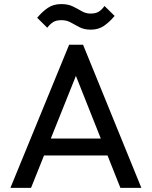

<svg xmlns="http://www.w3.org/2000/svg" viewBox="-20 -911 736 931"><path d="M30.5 0 315.2 -694H382.8L665.5 0H563.8L330.5 -587.2H365.8L130.5 0ZM165.8 -157V-239.2H531.2V-157ZM420.5 -767.2Q388.2 -767.2 365.6 -779Q343 -790.8 323.1 -802Q303.2 -813.2 278.5 -813.2Q252.8 -813.2 237.8 -803.9Q222.8 -794.5 209.2 -776.5L160.2 -824.8Q185.5 -855 212.4 -873.1Q239.2 -891.2 277 -891.2Q310 -891.2 332.9 -880Q355.8 -868.8 375.8 -857Q395.8 -845.2 419 -845.2Q444.2 -845.2 459.1 -854.6Q474 -864 486.8 -882L535.8 -833.8Q510.5 -803.5 483.8 -785.4Q457 -767.2 420.5 -767.2Z"/></svg>

Font: Marine Company Thin
Style: Regular
Weight: 100
Designer: Rodrigo Fuenzalida
Foundry: fragTYPE
Version: Version 1.000